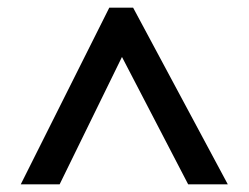

<svg xmlns="http://www.w3.org/2000/svg" viewBox="-20 -804 646 499"><path d="M34 -325H135L297 -656L469 -325H572L326 -784H264Z"/></svg>

Font: Noto Sans Malayalam UI SemiBold
Style: Regular
Weight: 600
Designer: Jelle Bosma - Monotype Design Team
Foundry: Monotype Imaging Inc.
Version: Version 2.104